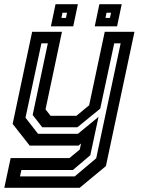

<svg xmlns="http://www.w3.org/2000/svg" viewBox="-40 -691 685 911"><path d="M101 0 20 -103 112.5 -540H254L176 -172L200 -141.5H322.5L383 -191.5L457 -540H598L462.5 97L338 200H-19.5L10.5 59H289.5L338.5 18.5L344.5 -10L332.5 0ZM55 146H314.5L416.5 60L532.5 -485.5H502L435.5 -175.5L327 -87H160.5L115 -145.5L187 -485.5H156.5L81 -132.5L140.5 -56H329.5L427.5 -136.5L388.5 45.5L306 115.5H61.5ZM409.5 -566 431.5 -671H537.5L515.5 -566ZM201.5 -566 223.5 -671H329.5L307.5 -566ZM251.5 -606H273L278 -630.5H256.5ZM460.5 -606H481.5L487 -630.5H465.5Z"/></svg>

Font: Tourney SemiBold
Style: Italic
Weight: 600
Italic angle: -12°
Version: Version 1.015